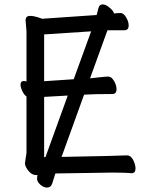

<svg xmlns="http://www.w3.org/2000/svg" viewBox="-20 -777 678 870"><path d="M186 -65 287 -344 180 -338V-65ZM180 -409 314 -418 393 -635 180 -621ZM193 73Q178 73 163 60Q148 47 148 33Q148 21 150 17H151Q151 16 142 16Q124 16 108.5 -3.5Q93 -23 93 -37L100 -84V-340Q90 -346 81.5 -363.5Q73 -381 73 -393Q73 -410 89 -410L100 -408V-634L96 -685Q96 -705 116 -705Q131 -705 151 -699L171 -692L418 -709Q422 -723 426 -740Q430 -757 445 -757Q456 -757 468 -749Q496 -728 496 -716Q514 -718 526 -718Q540 -718 551.5 -698.5Q563 -679 563 -662Q563 -640 544 -640H467L388 -422L433 -427Q459 -430 471 -430Q485 -430 496.5 -410.5Q508 -391 508 -373Q508 -351 489 -351Q401 -351 361 -348L259 -66Q525 -71 555 -73Q573 -73 583.5 -52Q594 -31 594 -14Q594 8 576 8Q552 5 489 5L231 9L216 56Q210 73 193 73Z"/></svg>

Font: LXGW WenKai Lite
Style: Bold
Weight: 700
Designer: LXGW / Fontworks Inc.
Foundry: LXGW / Fontworks Inc.
Version: Version 1.330;April 28, 2024